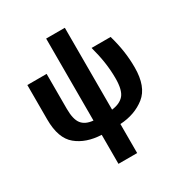

<svg xmlns="http://www.w3.org/2000/svg" viewBox="-223 -923 1258 1326"><g transform="rotate(-30 406.5 -259.5)"><path d="M335.9 -758.8V-105C294.4 -108.9 264.6 -122.6 245.6 -146.5C226.6 -170.4 216.8 -210.4 216.8 -267.1V-545.9H63V-271C63 -170.9 88.4 -100.1 139.2 -58.6C189.5 -17.1 255.4 5.4 335.9 8.8V240.2H484.9V8.8C563.5 4.4 630.4 -19.5 684.6 -62.5C738.8 -105.5 766.1 -178.2 766.1 -280.8C766.1 -369.1 753.9 -452.6 727.1 -545.9H575.2C600.6 -452.6 613.8 -370.1 613.8 -282.2C613.8 -219.2 603 -175.8 582 -150.9C560.5 -126 528.3 -111.3 484.9 -106V-758.8Z"/></g></svg>

Font: Avrile Sans
Style: Bold
Weight: 700
Designer: Monotype Design Team, Google (font), Stefan Peev (BGR Cyrillic), Cristiano Sobral (main changes)
Foundry: The Avrile Sans Project Authors
Version: Version 3.110